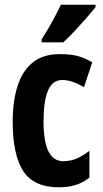

<svg xmlns="http://www.w3.org/2000/svg" viewBox="-20 -786 437 816"><path d="M230 10Q124 10 79 -58.5Q34 -127 34 -270Q34 -354 54 -418.5Q74 -483 118 -519.5Q162 -556 234 -556Q284 -556 315 -546.5Q346 -537 372 -521L337 -416Q310 -431 288 -438.5Q266 -446 244 -446Q203 -446 184 -401Q165 -356 165 -270Q165 -101 248 -101Q280 -101 305.5 -112Q331 -123 360 -145V-31Q330 -8 299 1Q268 10 230 10ZM386 -756Q372 -738 348.5 -711Q325 -684 298.5 -655.5Q272 -627 249 -606H157V-619Q183 -659 203 -696Q223 -733 239 -766H386Z"/></svg>

Font: Noto Sans Sinhala UI ExtraCondensed
Style: Bold
Weight: 700
Width: 2
Designer: Jelle Bosma - Monotype Design Team
Foundry: Monotype Imaging Inc.
Version: Version 2.006; ttfautohint (v1.8.4.7-5d5b)